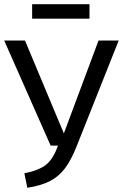

<svg xmlns="http://www.w3.org/2000/svg" viewBox="-20 -882 585 914"><path d="M345 -186Q318 -118 288 -79Q258 -40 216 -19Q174 2 110 12L96 -57Q166 -71 200 -98.5Q234 -126 256 -189H221L0 -689H99L284 -247L449 -689H545ZM133 -793V-862H406V-793Z"/></svg>

Font: FiraGO
Style: Regular
Weight: 400
Designer: bBox Type
Foundry: bBox Type GmbH
Version: Version 1.001;April 20, 2020;FontCreator 12.0.0.2555 64-bit